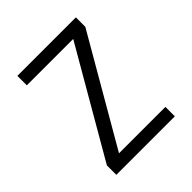

<svg xmlns="http://www.w3.org/2000/svg" viewBox="-185 -795 919 919"><g transform="rotate(-45 275.0 -335.0)"><path d="M77 0V-64L391 -606H77V-670H473V-606L159 -64H473V0Z"/></g></svg>

Font: Lode Term
Style: Regular
Weight: 400
Monospace: yes
Designer: Belleve Invis
Foundry: Belleve Invis
Version: Version 29.2.0